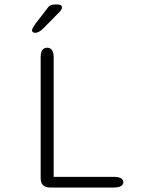

<svg xmlns="http://www.w3.org/2000/svg" viewBox="-20 -837 659 857"><path d="M137 -690.5C147.5 -690.5 159.5 -696.5 173.5 -710.5L245 -783C253.5 -791.5 256.5 -798.5 256.5 -804C256.5 -812.5 248.5 -817 237 -817H227.5C207 -817 198.5 -812 186.5 -793.5L137.5 -730C128 -716 123 -707.5 123 -701.5C123 -693 131.5 -690.5 137 -690.5ZM489 -47.5H219.5V-582.5C219.5 -609.5 209 -624 190.5 -624C171.5 -624 161.5 -609.5 161.5 -582.5V-41.5C161.5 -14.5 176 0 203 0H489C516 0 530.5 -8.5 530.5 -23.5C530.5 -39 516 -47.5 489 -47.5Z"/></svg>

Font: RTM Light Light
Style: Regular
Weight: 300
Designer: after Tyler Finck
Foundry: An Endless Supply
Version: Version 1.000;Glyphs 3.2.1 (3258)